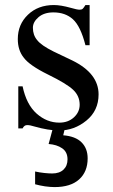

<svg xmlns="http://www.w3.org/2000/svg" viewBox="-20 -516 460 782"><path d="M345 -495.5V-332H328Q308 -409.5 277 -437.5Q246 -465.5 197.5 -465.5Q159.5 -465.5 136.8 -446Q114 -426.5 114 -403Q114 -373 131.5 -352.5Q148 -331 198.5 -306L275 -269.5Q381.5 -217 381.5 -131.5Q381.5 -65.5 332 -25Q282.5 15.5 221 15.5Q177 15.5 119.5 -1Q102.5 -6.5 90.5 -6.5Q78.5 -6.5 72 7H54.5V-164.5H72Q87.5 -90.5 129 -53.5Q170.5 -16.5 222 -16.5Q257.5 -16.5 281 -38Q304.5 -59.5 304.5 -89.5Q304.5 -125 278.2 -150Q252 -175 176 -212.2Q100 -249.5 76.5 -281.5Q52.5 -311.5 52.5 -357Q52.5 -416.5 93.8 -456Q135 -495.5 199.5 -495.5Q227.5 -495.5 268.5 -484Q294 -476.5 304.5 -476.5Q312.5 -476.5 316.8 -480.2Q321 -484 328 -495.5ZM337 129Q337 183.5 302.2 214.8Q267.5 246 202 246Q194 246 184 245.2Q174 244.5 163.5 243Q153 241.5 142.5 239.2Q132 237 123 234.5V182.5Q141.5 186.5 160 188.5Q178.5 190.5 192.5 190.5Q222 190.5 238.5 175Q255 159.5 255 133Q255 103 233.2 88Q211.5 73 178 70.5L199.5 -9H248L237.5 35Q287.5 39 312.2 63.8Q337 88.5 337 129Z"/></svg>

Font: MM Phetkon
Style: Regular
Weight: 400
Designer: Khon Soe Zaw Thu
Version: Version 1.00 July 15, 2016, initial release